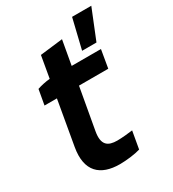

<svg xmlns="http://www.w3.org/2000/svg" viewBox="-178 -822 833 926"><g transform="rotate(-30 238.5 -358.5)"><path d="M215 7C252 7 301 1 330 -8L347 -105C327 -102 286 -98 261 -98C210 -98 179 -117 192 -190L233 -420H396L413 -520H250L274 -655L148 -640L127 -519C104 -517 76 -511 56 -504L41 -420H110L67 -174C45 -48 107 7 215 7ZM330 -558H410L477 -724H370Z"/></g></svg>

Font: Fixel Display SemiBold
Style: Italic
Weight: 600
Italic angle: -10°
Designer: AlfaBravo + MacPaw
Foundry: Kyrylo Tkachov, Marchela Mozhyna, Serhii Makarenko, Maria Weinstein, Zakhar Kryvoshyya
Version: Version 1.210;Glyphs 3.2 (3217)